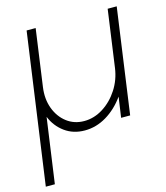

<svg xmlns="http://www.w3.org/2000/svg" viewBox="-148 -583 764 882"><g transform="rotate(-15 234.0 -142.0)"><path d="M-39.5 216 61 -500H104L66 -228.5Q58.5 -174 75.2 -128.8Q92 -83.5 127.2 -56.5Q162.5 -29.5 210 -29.5Q257 -29.5 299.8 -56.5Q342.5 -83.5 371.8 -128.8Q401 -174 408.5 -228.5L446.5 -500H489.5L419.5 0H376.5L390.5 -97Q353 -45 304.2 -16Q255.5 13 201.5 13Q146.5 13 106.2 -16.5Q66 -46 47 -93L3.5 216Z"/></g></svg>

Font: Urbanist ExtraLight
Style: Italic
Weight: 250
Version: Version 1.303